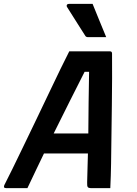

<svg xmlns="http://www.w3.org/2000/svg" viewBox="-35 -967 705 987"><path d="M106 0H-4Q-19 0 -13 -15Q4 -48 30 -101Q56 -154 87.5 -219.5Q119 -285 152.5 -354.5Q186 -424 217.5 -490.5Q249 -557 276 -612.5Q303 -668 321 -703H531Q541 -703 541 -691Q542 -570 540 -427Q538 -284 536 -125Q535 -95 534.5 -63.5Q534 -32 532 0H431Q421 0 416.5 -5Q412 -10 413 -30Q414 -69 415 -106Q416 -143 417 -178H191Q171 -136 149.5 -91.5Q128 -47 106 0ZM400 -598Q364 -527 324.5 -448.5Q285 -370 241 -281H419Q420 -363 420.5 -440.5Q421 -518 423 -598ZM441 -947Q460 -901 476 -861Q492 -821 511 -776H418Q408 -776 404 -782Q380 -820 365.5 -842.5Q351 -865 339 -884.5Q327 -904 309 -932Q306 -937 309 -942Q312 -947 319 -947Z"/></svg>

Font: Recursive Sn Lnr St SmB
Style: Italic
Weight: 600
Italic angle: -15°
Version: Version 1.079;hotconv 1.0.112;makeotfexe 2.5.65598; ttfautoh